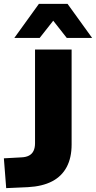

<svg xmlns="http://www.w3.org/2000/svg" viewBox="-20 -961 496 992"><path d="M12 11 0 -143 91 -148Q115 -149 130.5 -157.5Q146 -166 153.5 -182Q161 -198 161 -221V-705H350V-214Q350 -146 324.5 -98Q299 -50 249 -24Q199 2 124 6ZM54 -765 181 -941H329L456 -765H325L255 -854L185 -765Z"/></svg>

Font: Nunito Sans 9pt Black
Style: Regular
Weight: 900
Version: Version 3.101;gftools[0.9.27]